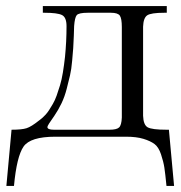

<svg xmlns="http://www.w3.org/2000/svg" viewBox="-20 -450 595 632"><path d="M1 162 18 -23Q52 -23 67.5 -28Q83 -33 108 -53L112 -56Q117 -60 120.5 -63Q124 -66 130 -72.5Q136 -79 141.5 -87.5Q147 -96 154 -108Q161 -120 166.5 -135.5Q172 -151 177.5 -169Q183 -187 187 -211.5Q191 -236 194 -263Q199 -313 199 -364Q199 -393 184 -400.5Q169 -408 126 -408H121V-430H529V-408H521Q477 -408 464.5 -399.5Q452 -391 451 -362V-69Q452 -39 466 -31Q480 -23 528 -23H536L553 162H528Q524 121 521 101.5Q518 82 510 58Q502 34 488.5 24Q475 14 452 7Q429 0 395 0H162Q80 0 57.5 32.5Q35 65 26 162ZM136 -32Q136 -23 157 -23H341Q364 -23 372 -30.5Q380 -38 381 -63V-361Q381 -389 374.5 -398.5Q368 -408 345 -408H269Q239 -408 232.5 -400Q226 -392 224 -364Q224 -361 223 -332.5Q222 -304 221 -291.5Q220 -279 217.5 -250Q215 -221 210.5 -202Q206 -183 199.5 -157.5Q193 -132 182.5 -110Q172 -88 159 -69Q136 -37 136 -32Z"/></svg>

Font: CMU Serif
Style: Roman
Weight: 500
Version: Version 0.7.0